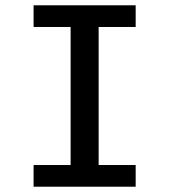

<svg xmlns="http://www.w3.org/2000/svg" viewBox="-20 -706 640 726"><path d="M107 0V-82H247V-604H107V-686H493V-604H353V-82H493V0Z"/></svg>

Font: Chivo Mono
Style: Regular
Weight: 400
Monospace: yes
Designer: Hector Gatti
Foundry: Omnibus-Type
Version: Version 1.008; ttfautohint (v1.8.4.7-5d5b)